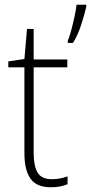

<svg xmlns="http://www.w3.org/2000/svg" viewBox="-20 -846 384 810"><path d="M199 -90Q218 -90 235 -93.5Q252 -97 265 -102V-69Q251 -63 234 -59.5Q217 -56 194 -56Q134 -56 108.5 -92.5Q83 -129 83 -199V-562H15V-587L83 -597L94 -724H122V-595H264V-562H122V-201Q122 -146 138.5 -118Q155 -90 199 -90ZM344 -818Q337 -785 322 -740Q307 -695 288 -665H266V-674Q272 -687 280 -716.5Q288 -746 294.5 -776.5Q301 -807 303 -826H344Z"/></svg>

Font: Noto Sans Malayalam UI SemiCondensed ExtraLight
Style: Regular
Weight: 200
Width: 4
Designer: Jelle Bosma - Monotype Design Team
Foundry: Monotype Imaging Inc.
Version: Version 2.104; ttfautohint (v1.8.4.7-5d5b)